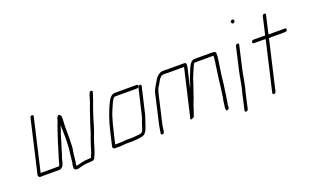

<svg xmlns="http://www.w3.org/2000/svg" viewBox="-79 -1041 2421 1492"><g transform="rotate(-20 1132.0 -295.5)"><path d="M470 -14C444 -14 417 -8 396 -2C389 0 375 5 367 2C367 -2 366 -6 367 -10L371 -27C376 -61 376 -92 384 -128C388 -155 386 -178 388 -205V-322C388 -348 393 -373 390 -397C387 -404 382 -413 374 -415C364 -418 352 -397 350 -383C349 -378 348 -373 346 -370L341 -356C338 -348 331 -332 329 -323L322 -303C312 -277 305 -248 295 -221L286 -191C280 -171 272 -146 266 -126C261 -108 255 -94 251 -77L246 -56C245 -50 242 -45 238 -41C238 -40 238 -40 237 -39H86L186 -470C188 -478 184 -484 176 -484C168 -484 161 -478 159 -470L58 -33C55 -21 64 -11 76 -11C82 -12 88 -12 94 -12H231C252 -12 268 -33 273 -56L278 -77C279 -82 280 -88 283 -95C290 -112 297 -137 302 -156C319 -204 330 -254 348 -301L354 -320C356 -324 358 -329 360 -335C359 -318 359 -308 360 -290C361 -253 362 -213 359 -173C358 -156 359 -145 356 -127C352 -103 351 -81 348 -60L346 -42C346 -37 344 -32 344 -26L340 -9C340 -3 340 3 339 10C339 27 354 33 378 29C404 21 433 13 464 13C473 13 485 11 494 11C505 11 516 1 519 -10C520 -14 523 -19 526 -25C533 -41 538 -55 543 -72C555 -113 568 -155 584 -193C596 -226 606 -261 615 -293C624 -323 639 -367 649 -395C655 -413 663 -428 668 -448C671 -460 677 -471 680 -484L682 -491C684 -499 681 -505 673 -505C665 -505 658 -500 656 -492L653 -485C650 -472 644 -461 641 -448C637 -430 631 -415 624 -398C608 -357 594 -307 578 -264C568 -231 558 -194 545 -164C531 -127 521 -89 509 -52L498 -27L495 -16C488 -16 477 -14 470 -14Z M1020 -427H840C818 -427 799 -408 788 -389C752 -322 724 -242 704 -154L678 -43C675 -32 682 -23 692 -22H737C744 -22 754 -23 763 -24L787 -26H844C849 -26 855 -26 862 -27L879 -29C885 -30 890 -30 894 -30C903 -30 921 -35 929 -37C960 -47 972 -88 983 -124L991 -146C997 -164 998 -167 1004 -187L1055 -405C1057 -413 1053 -419 1045 -419C1037 -419 1030 -413 1028 -405L977 -188C972 -169 970 -166 964 -149L956 -127C950 -109 945 -81 933 -68C927 -61 909 -57 899 -57C894 -57 889 -57 883 -56L864 -54C859 -53 855 -53 850 -53H792C778 -52 758 -49 743 -49H706L731 -154C738 -186 748 -222 757 -252C767 -288 783 -321 796 -351C803 -364 817 -400 833 -400H1013C1021 -400 1029 -406 1031 -414C1033 -422 1028 -427 1020 -427Z M1609 -54C1609 -49 1608 -45 1607 -41C1606 -36 1606 -30 1605 -22L1606 -11C1605 6 1632 -1 1633 -17V-28C1633 -34 1633 -38 1634 -41C1638 -57 1640 -71 1641 -86C1649 -119 1650 -151 1656 -185C1659 -196 1659 -207 1660 -218C1663 -255 1670 -292 1675 -331C1680 -370 1689 -410 1688 -444C1688 -461 1674 -463 1654 -463H1523C1518 -463 1512 -463 1505 -462C1477 -456 1460 -417 1449 -386C1438 -356 1423 -329 1415 -293C1412 -284 1408 -274 1404 -265C1404 -264 1403 -262 1402 -260L1437 -410C1442 -433 1448 -459 1426 -459H1283C1278 -459 1271 -459 1263 -460C1254 -460 1246 -460 1239 -459C1217 -454 1195 -434 1184 -415C1168 -384 1143 -356 1134 -317L1078 -72C1073 -52 1073 -35 1069 -18L1068 -11C1066 -3 1070 3 1078 3C1086 3 1093 -3 1095 -11L1096 -18C1100 -36 1099 -51 1104 -71L1161 -317C1162 -322 1164 -326 1166 -331C1172 -350 1178 -358 1189 -374C1198 -389 1203 -404 1215 -416C1226 -429 1234 -433 1256 -433C1264 -432 1271 -432 1277 -432H1415L1323 -36C1321 -29 1326 -28 1336 -32C1346 -36 1352 -40 1354 -43C1360 -64 1368 -80 1374 -100C1376 -109 1379 -119 1383 -130C1397 -164 1409 -195 1420 -232C1426 -253 1435 -271 1441 -292C1445 -311 1452 -328 1458 -342L1467 -364C1470 -371 1473 -377 1475 -382L1482 -400L1492 -420C1494 -425 1498 -435 1503 -435C1508 -436 1513 -436 1517 -436H1660L1659 -421C1656 -404 1658 -400 1655 -383L1651 -357C1646 -321 1640 -279 1635 -243C1632 -227 1632 -202 1628 -184L1624 -154C1623 -144 1621 -135 1620 -126C1619 -112 1618 -112 1617 -103C1616 -96 1614 -90 1613 -84C1613 -79 1612 -74 1611 -71C1611 -66 1610 -59 1609 -54Z M1850 -448 1808 -265C1797 -217 1791 -170 1780 -122C1776 -107 1772 -93 1769 -79L1741 45C1739 53 1743 59 1751 59C1759 59 1766 53 1768 45L1796 -79C1799 -92 1803 -107 1807 -122C1818 -169 1824 -217 1835 -265L1877 -448C1879 -455 1874 -461 1867 -461C1860 -461 1852 -455 1850 -448ZM1878 -627C1883 -621 1888 -615 1899 -624C1910 -633 1906 -640 1901 -646C1891 -659 1868 -640 1878 -627Z M2125 -594 2091 -446C2082 -447 2074 -447 2066 -447H1995C1987 -447 1980 -442 1978 -434C1976 -426 1981 -420 1989 -420H2060C2067 -420 2074 -420 2082 -419C2083 -419 2084 -419 2085 -418L1990 -8C1988 -1 1994 5 2001 5C2008 5 2015 -1 2017 -8L2112 -418H2247C2255 -418 2262 -424 2264 -432C2266 -440 2261 -445 2253 -445H2118L2152 -594C2154 -602 2150 -608 2142 -608C2134 -608 2127 -602 2125 -594Z"/></g></svg>

Font: Electronic
Style: LtIt
Weight: 300
Version: Version 1.011